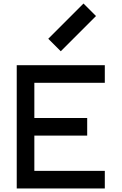

<svg xmlns="http://www.w3.org/2000/svg" viewBox="-20 -1070 690 1090"><path d="M575 -600H175V-400H475V-300H175V-100H575V0H75V-700H575ZM454 -1050 525 -979 325 -779 254 -850Z"/></svg>

Font: Monoikos Medium
Style: Regular
Weight: 500
Designer: Brian Krent
Version: Version 0.088